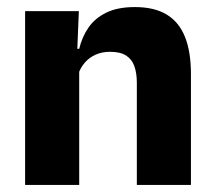

<svg xmlns="http://www.w3.org/2000/svg" viewBox="-20 -523 606 543"><path d="M520 0H367V-289Q367 -316 360 -335.8Q353 -355.5 336.5 -366Q320 -376.5 291.5 -376.5Q268 -376.5 250 -368.2Q232 -360 219.8 -345.8Q207.5 -331.5 201.5 -313.5L178 -385H204Q212 -418.5 230.2 -445Q248.5 -471.5 280.5 -487.2Q312.5 -503 361.5 -503Q416.5 -503 451.5 -481.8Q486.5 -460.5 503.2 -418.5Q520 -376.5 520 -313.5ZM204 0H51V-491.5H203L198 -368.5L204 -354Z"/></svg>

Font: Anek Malayalam Medium
Style: Bold
Weight: 700
Version: Version 1.003